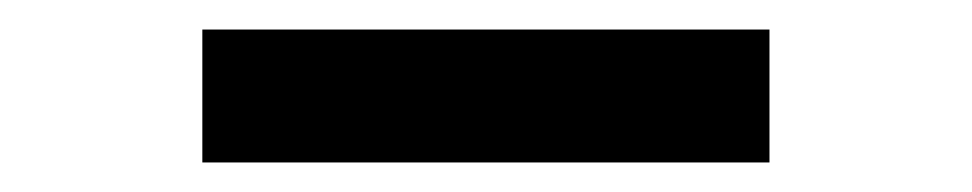

<svg xmlns="http://www.w3.org/2000/svg" viewBox="-20 -678 658 130"><path d="M117 -568V-658H501V-568Z"/></svg>

Font: Hermit
Style: Regular
Weight: 400
Designer: Pablo Caro
Version: Version 2.000;PS 002.000;hotconv 1.0.88;makeotf.lib2.5.64775